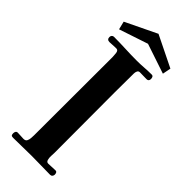

<svg xmlns="http://www.w3.org/2000/svg" viewBox="-291 -947 994 994"><g transform="rotate(45 206.5 -449.5)"><path d="M345 -713Q345 -696 329 -696Q317 -696 304.5 -696.5Q292 -697 280 -697Q270 -697 266 -688.5Q262 -680 262 -671Q262 -636 261.5 -600.5Q261 -565 261 -530Q261 -420 261.5 -309.5Q262 -199 262 -89Q262 -82 261 -67Q260 -52 263.5 -39.5Q267 -27 278 -27Q291 -27 304 -28Q317 -29 330 -29Q337 -29 340 -23.5Q343 -18 343 -11Q343 -4 338.5 1.5Q334 7 326 7Q292 7 258.5 6Q225 5 191 5Q157 5 123 6Q89 7 55 7Q45 7 42 3Q39 -1 39 -10Q39 -18 42.5 -23.5Q46 -29 54 -29Q65 -29 76 -28Q87 -27 97 -27Q111 -27 116 -36Q121 -45 122 -57.5Q123 -70 123 -79L124 -653Q124 -662 122 -679.5Q120 -697 108 -698Q105 -698 102.5 -698Q100 -698 97 -698Q87 -698 77.5 -697Q68 -696 58 -696Q39 -696 39 -715Q39 -722 43.5 -727Q48 -732 55 -732Q98 -732 140.5 -730Q183 -728 226 -728Q252 -728 278.5 -730Q305 -732 331 -732Q339 -732 342 -726Q345 -720 345 -713ZM378 -822 369 -776 205 -831 46 -778 35 -823 207 -906Z"/></g></svg>

Font: Kaisei Tokumin
Style: Bold
Weight: 700
Designer: Font-Kai, 金井和夫
Foundry: KAZUO KANAI
Version: Version 5.003